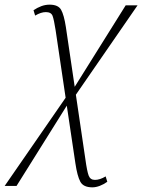

<svg xmlns="http://www.w3.org/2000/svg" viewBox="-79 -559 611 825"><path d="M-59 240 203 -139 160 -429Q153 -474 147 -490.5Q141 -507 118 -507Q97 -507 72 -492L65 -515Q81 -526 98.5 -532.5Q116 -539 134 -539Q171 -539 183.5 -517Q196 -495 204 -443L242 -186L461 -536H512L247 -152L288 126Q295 177 302 195.5Q309 214 329 214Q350 214 375 199L382 222Q367 233 350 239.5Q333 246 318 246Q279 246 266 221.5Q253 197 245 143L208 -105L-8 240Z"/></svg>

Font: Noto Serif SemiCondensed ExtraLight
Style: Italic
Weight: 200
Width: 4
Italic angle: -12°
Designer: Monotype Design Team
Foundry: Monotype Imaging Inc.
Version: Version 2.013